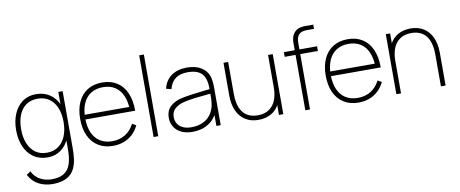

<svg xmlns="http://www.w3.org/2000/svg" viewBox="-79 -1091 4075 1701"><g transform="rotate(-10 1958.0 -240.0)"><path d="M276 255Q210.5 255 154.2 226.8Q98 198.5 64 135L101 110Q126.5 162 173.8 187Q221 212 276 212Q347.5 212 388.2 185.2Q429 158.5 446 106Q463 53.5 463 -30V-168H467V-540H506V-30Q506 25.5 501 63Q489 161.5 434.5 208.2Q380 255 276 255ZM275 15Q200.5 15 147.5 -22Q94.5 -59 67.2 -124Q40 -189 40 -271Q40 -351.5 67 -416Q94 -480.5 145.2 -517.8Q196.5 -555 267 -555Q340.5 -555 393 -518.8Q445.5 -482.5 472.2 -418.2Q499 -354 499 -271Q499 -189.5 472.5 -124.8Q446 -60 395.2 -22.5Q344.5 15 275 15ZM275 -27Q336.5 -27 379.8 -58.5Q423 -90 445 -145.2Q467 -200.5 467 -271Q467 -342.5 445 -397Q423 -451.5 379.8 -482.2Q336.5 -513 275 -513Q212.5 -513 169.8 -482Q127 -451 106 -396.2Q85 -341.5 85 -271Q85 -200.5 106.8 -145.2Q128.5 -90 171.2 -58.5Q214 -27 275 -27Z M863 15Q787 15 731.2 -19.5Q675.5 -54 645.8 -118.2Q616 -182.5 616 -270Q616 -358 645.8 -422.2Q675.5 -486.5 731 -520.8Q786.5 -555 863 -555Q940 -555 995.2 -520Q1050.5 -485 1079.8 -418.2Q1109 -351.5 1109 -258H1064V-272Q1062 -349.5 1038.2 -403.2Q1014.5 -457 970 -485Q925.5 -513 863 -513Q799.5 -513 754 -484.2Q708.5 -455.5 684.8 -401Q661 -346.5 661 -270Q661 -193.5 684.8 -139Q708.5 -84.5 754 -55.8Q799.5 -27 863 -27Q929.5 -27 980.2 -58.2Q1031 -89.5 1061 -149L1096 -129Q1074 -83 1039.5 -50.8Q1005 -18.5 960.2 -1.8Q915.5 15 863 15ZM643 -258V-300H1083V-258Z M1229 0V-735H1271V0Z M1578 15Q1517.5 15 1475.2 -6.5Q1433 -28 1412 -63.8Q1391 -99.5 1391 -143Q1391 -209 1432 -246.2Q1473 -283.5 1538 -297Q1584 -306.5 1632.2 -312.8Q1680.5 -319 1759.5 -328.5Q1773.5 -330 1785.2 -331.2Q1797 -332.5 1806 -334L1791 -324Q1792.5 -389 1776.8 -430.5Q1761 -472 1724 -492.5Q1687 -513 1625 -513Q1557 -513 1515.8 -482.8Q1474.5 -452.5 1458 -390L1412 -402Q1430 -476.5 1485.5 -515.8Q1541 -555 1627 -555Q1701 -555 1751.2 -524.8Q1801.5 -494.5 1820 -442Q1826.5 -422.5 1829.8 -394.5Q1833 -366.5 1833 -338V0H1794V-148L1814 -147Q1799.5 -96.5 1765.8 -59.8Q1732 -23 1683.8 -4Q1635.5 15 1578 15ZM1576 -27Q1634 -27 1679 -48Q1724 -69 1751.8 -109Q1779.5 -149 1787 -204Q1790 -225 1790.5 -247Q1791 -269 1791 -301.5V-310L1813 -293L1786 -290.5Q1710 -283.5 1652 -276.5Q1594 -269.5 1547 -258Q1500.5 -246.5 1467.8 -219.2Q1435 -192 1435 -142Q1435 -113.5 1448.8 -87.2Q1462.5 -61 1494.2 -44Q1526 -27 1576 -27Z M2172 12Q2104 12 2054.8 -19Q2005.5 -50 1979.2 -108.2Q1953 -166.5 1953 -246V-540H1995V-254Q1995 -178 2015.8 -128Q2036.5 -78 2076 -53.5Q2115.5 -29 2172 -29Q2235 -29 2275.8 -57.8Q2316.5 -86.5 2335.2 -135.2Q2354 -184 2354 -245L2393 -246Q2393 -157.5 2363.5 -99.5Q2334 -41.5 2284.2 -14.8Q2234.5 12 2172 12ZM2357 0V-110H2354V-540H2396V0Z M2594 -601V-609Q2594.5 -629 2597.8 -644.8Q2601 -660.5 2607.8 -674.5Q2614.5 -688.5 2626 -701Q2637 -712.5 2650.2 -719.8Q2663.5 -727 2679.2 -730.5Q2695 -734 2714.5 -735H2725H2795V-697H2730Q2681.5 -697 2658.8 -673.8Q2636 -650.5 2636 -597V0H2594ZM2496 -498V-540H2795V-498Z M3072 15Q2996 15 2940.2 -19.5Q2884.5 -54 2854.8 -118.2Q2825 -182.5 2825 -270Q2825 -358 2854.8 -422.2Q2884.5 -486.5 2940 -520.8Q2995.5 -555 3072 -555Q3149 -555 3204.2 -520Q3259.5 -485 3288.8 -418.2Q3318 -351.5 3318 -258H3273V-272Q3271 -349.5 3247.2 -403.2Q3223.5 -457 3179 -485Q3134.5 -513 3072 -513Q3008.5 -513 2963 -484.2Q2917.5 -455.5 2893.8 -401Q2870 -346.5 2870 -270Q2870 -193.5 2893.8 -139Q2917.5 -84.5 2963 -55.8Q3008.5 -27 3072 -27Q3138.5 -27 3189.2 -58.2Q3240 -89.5 3270 -149L3305 -129Q3283 -83 3248.5 -50.8Q3214 -18.5 3169.2 -1.8Q3124.5 15 3072 15ZM2852 -258V-300H3292V-258Z M3814 -286Q3814 -362 3793.2 -412Q3772.5 -462 3733 -486.5Q3693.5 -511 3637 -511Q3574 -511 3533.2 -482.2Q3492.5 -453.5 3473.8 -404.8Q3455 -356 3455 -295L3416 -294Q3416 -382.5 3445.5 -440.5Q3475 -498.5 3524.8 -525.2Q3574.5 -552 3637 -552Q3705 -552 3754.2 -521Q3803.5 -490 3829.8 -431.8Q3856 -373.5 3856 -294V0H3814ZM3413 0V-540H3452V-430H3455V0Z"/></g></svg>

Font: Manrope
Style: Regular
Weight: 400
Designer: Mikhail Sharanda
Foundry: Mikhail Sharanda
Version: Version 4.503